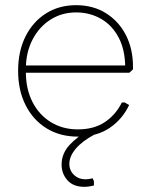

<svg xmlns="http://www.w3.org/2000/svg" viewBox="-20 -520 584 742"><path d="M281 8Q212 8 160 -24Q108 -56 79 -113.5Q50 -171 50 -246Q50 -322 78.5 -379Q107 -436 157.5 -468Q208 -500 274 -500Q340 -500 389.5 -469Q439 -438 466.5 -384.5Q494 -331 494 -261V-252L480 -239H64V-267H476L464 -256Q464 -327 438.5 -375Q413 -423 370 -447.5Q327 -472 274 -472Q219 -472 175 -444Q131 -416 105.5 -366.5Q80 -317 80 -254V-241Q80 -176 105.5 -126Q131 -76 176.5 -48Q222 -20 281 -20Q343 -20 385 -48Q427 -76 451 -124H462L479 -114Q453 -59 403.5 -25.5Q354 8 281 8ZM306 202Q263 202 240.5 176.5Q218 151 218 116Q218 74 248.5 40.5Q279 7 332 -23L345 0Q298 25 273 54.5Q248 84 248 113Q248 139 266 156Q284 173 311 173Q322 173 338 169L343 180V197Q334 199 325 200.5Q316 202 306 202Z"/></svg>

Font: Fustat ExtraLight
Style: Regular
Weight: 250
Designer: Mohamed Gaber, Khaled Hosny, Laura Garcia Mut
Foundry: Kief Type Foundry, Alif Type Foundry, Hard Type Foundry
Version: Version 1.007